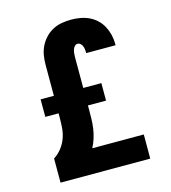

<svg xmlns="http://www.w3.org/2000/svg" viewBox="-110 -832 821 922"><g transform="rotate(-15 300.0 -371.5)"><path d="M77 0V-120Q99 -134 115.5 -155Q132 -176 141 -200.5Q150 -225 152 -251.5Q154 -278 154 -304V-324H88V-411H154V-566Q154 -589 158 -612.5Q162 -636 172.5 -657Q183 -678 199.5 -695.5Q216 -713 237 -724Q258 -735 281.5 -739Q305 -743 328 -743Q351 -743 373.5 -739Q396 -735 416.5 -725.5Q437 -716 454 -700Q471 -684 481.5 -664Q492 -644 497.5 -622Q503 -600 503 -577V-569H357V-572Q357 -580 356 -588Q355 -596 352 -603.5Q349 -611 343 -617Q337 -623 328 -623Q320 -623 313.5 -616Q307 -609 304.5 -600.5Q302 -592 301 -583.5Q300 -575 300 -566V-411H390V-324H300V-304Q300 -281 299.5 -257Q299 -233 295.5 -209.5Q292 -186 285 -163.5Q278 -141 267 -120H523V0Z"/></g></svg>

Font: Iosevka Heavy Extended
Style: Regular
Weight: 900
Width: 7
Monospace: yes
Designer: Belleve Invis
Foundry: Belleve Invis
Version: Version 32.5.0; ttfautohint (v1.8.4)